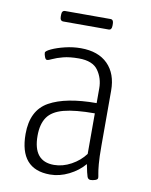

<svg xmlns="http://www.w3.org/2000/svg" viewBox="-78 -727 622 793"><g transform="rotate(10 232.5 -331.0)"><path d="M186 7Q58 7 58 -141Q58 -240 127 -278.5Q196 -317 325 -317V-379Q325 -421 302 -453.5Q279 -486 221 -486Q182 -486 155.5 -479Q129 -472 113.5 -464.5Q98 -457 92 -457Q86 -457 82 -467.5Q78 -478 78 -485Q78 -492 100.5 -502.5Q123 -513 156 -521Q189 -529 222 -529Q295 -529 335 -489Q375 -449 375 -378V-149Q375 -98 377.5 -70.5Q380 -43 382.5 -31Q385 -19 385 -14Q385 -7 374.5 -3.5Q364 0 355 0Q345 0 341 -10.5Q337 -21 329 -62Q304 -32 265 -12.5Q226 7 186 7ZM195 -35Q232 -35 267.5 -54.5Q303 -74 325 -104V-274Q243 -274 195.5 -261.5Q148 -249 128 -220Q108 -191 108 -142Q108 -35 195 -35ZM131 -625Q117 -625 117 -643V-651Q117 -669 131 -669H321Q334 -669 334 -651V-643Q334 -625 321 -625Z"/></g></svg>

Font: Asap Condensed ExtraLight
Style: Regular
Weight: 200
Width: 3
Designer: Pablo Cosgaya
Foundry: Omnibus-Type
Version: Version 3.001; ttfautohint (v1.8.4.7-5d5b)